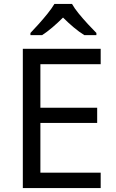

<svg xmlns="http://www.w3.org/2000/svg" viewBox="-20 -964 596 984"><path d="M496 0H97V-714H496V-635H187V-412H478V-334H187V-79H496ZM349 -944Q361 -922 383.5 -894.5Q406 -867 430.5 -840.5Q455 -814 474 -795V-784H412Q386 -800 358 -823.5Q330 -847 303 -874Q276 -847 249 -824Q222 -801 196 -784H136V-795Q155 -815 178.5 -841Q202 -867 224 -894.5Q246 -922 259 -944Z"/></svg>

Font: Noto Sans Armenian
Style: Regular
Weight: 400
Designer: Monotype Design Team
Foundry: Monotype Imaging Inc.
Version: Version 2.007